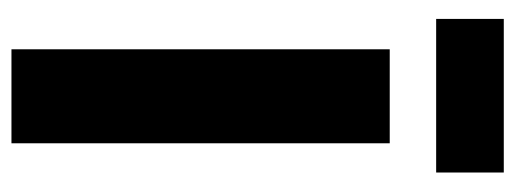

<svg xmlns="http://www.w3.org/2000/svg" viewBox="-302 -597 899 335"><g transform="rotate(90 147.5 -429.5)"><path d="M66 0V-660H230V0ZM13 -741V-859H281V-741Z"/></g></svg>

Font: Bricolage Grotesque 24pt ExtraBold
Style: Regular
Weight: 800
Designer: Mathieu Triay
Foundry: Atelier Triay
Version: Version 1.001;gftools[0.9.33.dev8+g029e19f]